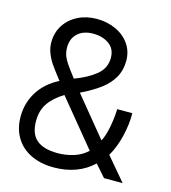

<svg xmlns="http://www.w3.org/2000/svg" viewBox="-110 -818 821 921"><g transform="rotate(15 300.0 -358.0)"><path d="M25 -182Q25 -250.5 60.2 -306.2Q95.5 -362 161 -395L149.5 -410Q125 -441.5 110.2 -463Q95.5 -484.5 85.2 -510.5Q75 -536.5 75 -564Q75 -612.5 99.2 -650Q123.5 -687.5 165.2 -708.2Q207 -729 258.5 -729Q308.5 -729 351.5 -709.8Q394.5 -690.5 420 -654.5Q445.5 -618.5 445.5 -571.5Q445.5 -524 424.8 -487.5Q404 -451 366 -422.5Q328 -394 270 -366L429.5 -171.5Q445 -201 453.8 -248.5Q462.5 -296 463.5 -336H538.5Q539.5 -282.5 525.2 -222.2Q511 -162 483.5 -114.5L580.5 0H488L436 -59Q399 -23.5 349.5 -5.2Q300 13 241 13Q176.5 13 127.5 -10.5Q78.5 -34 51.8 -78.2Q25 -122.5 25 -182ZM388 -109 201.5 -336Q152 -306 127 -269.2Q102 -232.5 102 -181Q102 -117 136.8 -87.5Q171.5 -58 242 -58Q282.5 -58 321 -70Q359.5 -82 388 -109ZM197 -460 224.5 -423.5Q289.5 -447.5 330 -480.8Q370.5 -514 370.5 -565.5Q370.5 -610 338.5 -633Q306.5 -656 259.5 -656Q211 -656 182.8 -630.2Q154.5 -604.5 154.5 -560.5Q154.5 -532.5 164.8 -510.8Q175 -489 197 -460Z"/></g></svg>

Font: JuliaMono Light
Style: Regular
Weight: 300
Monospace: yes
Designer: cormullion
Foundry: corm
Version: Version 0.054; ttfautohint (v1.8.4)